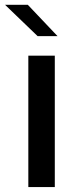

<svg xmlns="http://www.w3.org/2000/svg" viewBox="-42 -756 314 776"><path d="M72.5 0V-531H179.5V0ZM190.5 -610H110L-21.5 -736.5H70.5Z"/></svg>

Font: Epilogue Medium
Style: Regular
Weight: 500
Designer: Tyler Finck
Foundry: Etcetera Type Co
Version: Version 2.111; ttfautohint (v1.8.3)